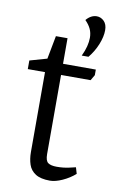

<svg xmlns="http://www.w3.org/2000/svg" viewBox="-83 -763 497 813"><g transform="rotate(10 165.5 -357.0)"><path d="M191 3Q151 3 129 -11Q107 -25 99 -49Q91 -73 91 -102V-446H17V-483L91 -504L110 -604H160V-494H301V-470L287 -446H160V-106Q160 -77 172 -68.5Q184 -60 209 -60Q238 -60 262 -65.5Q286 -71 290 -72L298 -45Q274 -24 244 -10.5Q214 3 191 3ZM232 -542Q243 -565 248 -585Q253 -605 253 -622Q253 -643 245 -660Q237 -677 221 -693Q231 -705 242.5 -711Q254 -717 266 -717Q284 -717 297.5 -703.5Q311 -690 311 -665Q311 -637 297.5 -603.5Q284 -570 261 -542Z"/></g></svg>

Font: Faustina Light Light
Style: Regular
Weight: 300
Version: Version 1.200